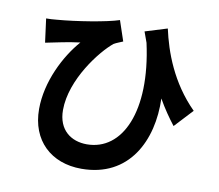

<svg xmlns="http://www.w3.org/2000/svg" viewBox="-87 -866 1174 1028"><g transform="rotate(10 500.0 -352.0)"><path d="M865 -253 957 -352C827 -482 771 -639 744 -762L624 -725C631 -705 638 -686 645 -667C725 -305 616 -76 424 -76C339 -76 267 -126 267 -235C267 -402 406 -577 472 -630C487 -639 506 -645 521 -652L484 -762C419 -740 253 -713 149 -705C130 -703 112 -702 93 -702L110 -573C174 -586 232 -599 296 -607C217 -517 140 -367 140 -218C140 -47 253 58 418 58C677 58 783 -159 775 -387C804 -336 834 -293 865 -253Z"/></g></svg>

Font: Spoqa Han Sans Neo Bold
Style: Bold
Weight: 700
Designer: [Spoqa Han Sans Neo] Dong-huui Kim  Younghwa Kang  Yujin Lee  [Noto Sans] Ryoko NISHIZUKA  (kana & ideographs); Paul D. 
Foundry: Spoqa (http://www.spoqa-han-sans.com)
Version: Version 1.100;hotconv 1.0.109;makeotfexe 2.5.65596